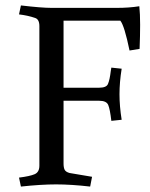

<svg xmlns="http://www.w3.org/2000/svg" viewBox="-20 -679 552 707"><path d="M345 -308H214V-77Q214 -62 218 -54Q222 -46 236 -42L319 -28L312 8Q242 0 186.5 0Q131 0 57 8L50 -25Q90 -30 107.5 -37.5Q125 -45 125 -69V-583Q125 -608 109 -613Q83 -622 50 -626L57 -659Q133 -650 170 -650H411Q455 -650 493 -656Q496 -628 496 -587.5Q496 -547 494 -499L457 -493Q438 -585 423 -603H214V-356H345Q373 -356 378 -371Q384 -385 388 -418L390 -430L428 -426Q420 -376 420 -332Q420 -288 428 -238L390 -234Q385 -277 378.5 -292.5Q372 -308 345 -308Z"/></svg>

Font: Buenard
Style: Regular
Weight: 400
Designer: Gustavo Ibarra
Foundry: FontFuror
Version: Version 1.001 2011